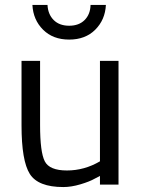

<svg xmlns="http://www.w3.org/2000/svg" viewBox="-20 -746 571 776"><path d="M459 -500V0H384V-35L363 -24Q342 -12 305 -1Q268 10 236 10Q134 10 100.5 -43Q67 -96 67 -239Q67 -239 67 -500H142V-240Q142 -131 161 -94Q180 -57 250.5 -57Q321 -57 384 -94V-500ZM346 -726H408Q405 -666 365 -626Q325 -586 259.5 -586Q194 -586 154 -626Q114 -666 111 -726H172Q174 -688 197 -665Q220 -642 259.5 -642Q299 -642 322 -665Q345 -688 346 -726Z"/></svg>

Font: TitilliumWeb-Regular
Style: Regular
Weight: 400
Version: Version 1.001;PS 57.000;hotconv 1.0.70;makeotf.lib2.5.55311